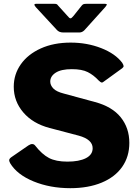

<svg xmlns="http://www.w3.org/2000/svg" viewBox="-20 -975 730 1005"><path d="M356 -613Q300 -613 271.5 -594.5Q243 -576 243 -548Q243 -529 259 -512Q275 -495 315 -485L477 -441Q567 -417 612 -361Q657 -305 657 -227Q657 -155 619.5 -101.5Q582 -48 512 -19Q442 10 348 10Q242 10 155.5 -25.5Q69 -61 33 -121Q28 -131 28 -136Q28 -144 39 -152L129 -214Q140 -221 148 -221Q158 -221 164 -213Q200 -167 236.5 -148Q273 -129 333 -129Q394 -129 429.5 -147Q465 -165 465 -199Q465 -245 392 -265L240 -305Q152 -328 102 -386.5Q52 -445 52 -521Q52 -586 89 -638.5Q126 -691 193.5 -721.5Q261 -752 350 -752Q436 -752 510 -723Q584 -694 620 -646Q627 -634 627 -629Q627 -624 620 -618L522 -547Q518 -543 513 -543Q507 -543 495 -555Q470 -582 439.5 -597.5Q409 -613 356 -613ZM433 -955H530Q539 -955 539 -951Q539 -948 531 -938L422 -817Q410 -805 396 -805H311Q289 -805 277 -819L167 -938Q160 -947 160 -950Q160 -955 169 -955H260H265Q272 -955 276 -953.5Q280 -952 284 -946L333 -892Q343 -879 349 -879Q352 -879 356 -882.5Q360 -886 365 -892L408 -946Q413 -952 418 -953.5Q423 -955 433 -955Z"/></svg>

Font: Libre Franklin ExtraBold
Style: Regular
Weight: 800
Designer: Pablo Impallari, Rodrigo Fuenzalida
Foundry: Impallari Type
Version: Version 1.002; ttfautohint (v1.5)